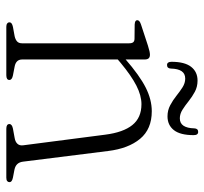

<svg xmlns="http://www.w3.org/2000/svg" viewBox="-40 -622 662 623"><g transform="rotate(90 291.5 -311.0)"><path d="M173.5 -449V-51.5Q173.5 -41 179.5 -35Q185.5 -29 196.5 -27L225 -21.5Q240 -18.5 240 -10Q240 0 224.5 0H67.5Q60.5 0 56.8 -2.8Q53 -5.5 53 -10Q53 -14.5 56.8 -17.2Q60.5 -20 68 -21.5L98 -27Q109 -29.5 115 -35Q121 -40.5 121 -51V-398.5Q121 -407.5 117.5 -411.8Q114 -416 105.5 -416L60 -416.5Q52.5 -417 49.2 -419Q46 -421 46 -425Q46 -428.5 49.2 -431.5Q52.5 -434.5 60 -437L128.5 -459.5Q139.5 -463 146.5 -464.5Q153.5 -466 158 -466Q166 -466 169.8 -461.8Q173.5 -457.5 173.5 -449ZM161 -351 147 -365 172 -386Q225.5 -432.5 264.5 -452.2Q303.5 -472 341.5 -472Q399.5 -472 431 -434Q462.5 -396 470.5 -330L505 -54.5Q506.5 -42.5 512.8 -35.8Q519 -29 530.5 -26.5L556.5 -21.5Q564 -20 567.8 -17.2Q571.5 -14.5 571.5 -10Q571.5 -5.5 568 -2.8Q564.5 0 557 0H398.5Q383 0 383 -10Q383 -18.5 398 -21.5L428 -27Q440.5 -29 447 -36Q453.5 -43 452 -54.5L417.5 -321Q410 -379.5 386.2 -409Q362.5 -438.5 318.5 -438.5Q290.5 -438.5 258.2 -422Q226 -405.5 184.5 -371ZM358 -523Q338.5 -523 322 -531.8Q305.5 -540.5 291.5 -551.8Q277.5 -563 263.8 -571.8Q250 -580.5 235.5 -580.5Q219.5 -580.5 211.5 -568.8Q203.5 -557 203 -534Q202.5 -521.5 191.5 -521.5Q181 -521.5 181 -536Q181 -578.5 197.2 -599.5Q213.5 -620.5 242 -620.5Q262 -620.5 278.2 -611.8Q294.5 -603 308.5 -591.8Q322.5 -580.5 336.2 -571.8Q350 -563 364.5 -563Q380.5 -563 388.5 -575Q396.5 -587 397 -610Q397.5 -622.5 408.5 -622.5Q419 -622.5 419 -608Q419 -564.5 402.8 -543.8Q386.5 -523 358 -523Z"/></g></svg>

Font: Fraunces ExtraLight
Style: Regular
Weight: 250
Version: Version 1.000;[b76b70a41]